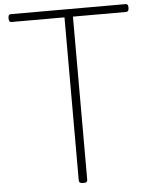

<svg xmlns="http://www.w3.org/2000/svg" viewBox="-68 -1152 965 1221"><g transform="rotate(-5 414.0 -541.0)"><path d="M413 14Q386 14 386 -5V-1046H47Q40 -1046 35.5 -1051.5Q31 -1057 31 -1071Q31 -1085 35.5 -1090.5Q40 -1096 47 -1096H780Q788 -1096 792.5 -1091Q797 -1086 797 -1072Q797 -1058 792.5 -1052Q788 -1046 780 -1046H440V-5Q440 5 434 9.5Q428 14 413 14Z"/></g></svg>

Font: Playwrite FR Moderne ExtraLight
Style: Regular
Weight: 250
Version: Version 1.002